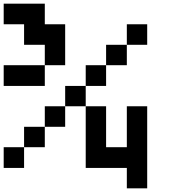

<svg xmlns="http://www.w3.org/2000/svg" viewBox="-20 -1020 929 1040"><path d="M0 -110.4Q0 -138.7 0 -222.7Q27.3 -222.7 110.4 -222.7Q110.4 -194.3 110.4 -110.4Q83 -110.4 0 -110.4ZM110.4 -222.7Q110.4 -250 110.4 -333Q138.7 -333 222.7 -333Q222.7 -305.7 222.7 -222.7Q194.3 -222.7 110.4 -222.7ZM222.7 -333Q222.7 -360.4 222.7 -444.3Q250 -444.3 333 -444.3Q333 -417 333 -333Q305.7 -333 222.7 -333ZM667 0Q667 -27.3 667 -110.4Q611.3 -110.4 444.3 -110.4Q444.3 -194.3 444.3 -444.3Q471.7 -444.3 554.7 -444.3Q554.7 -388.7 554.7 -222.7Q583 -222.7 667 -222.7Q667 -277.3 667 -444.3Q694.3 -444.3 777.3 -444.3Q777.3 -333 777.3 0Q750 0 667 0ZM333 -444.3Q333 -471.7 333 -554.7Q360.4 -554.7 444.3 -554.7Q444.3 -527.3 444.3 -444.3Q417 -444.3 333 -444.3ZM0 -554.7Q0 -583 0 -667Q55.7 -667 222.7 -667Q222.7 -638.7 222.7 -554.7Q167 -554.7 0 -554.7ZM444.3 -554.7Q444.3 -583 444.3 -667Q471.7 -667 554.7 -667Q554.7 -638.7 554.7 -554.7Q527.3 -554.7 444.3 -554.7ZM554.7 -667Q554.7 -694.3 554.7 -777.3Q583 -777.3 667 -777.3Q667 -750 667 -667Q638.7 -667 554.7 -667ZM667 -777.3Q667 -805.7 667 -888.7Q694.3 -888.7 777.3 -888.7Q777.3 -861.3 777.3 -777.3Q750 -777.3 667 -777.3ZM222.7 -667Q222.7 -694.3 222.7 -777.3Q194.3 -777.3 110.4 -777.3Q110.4 -805.7 110.4 -888.7Q83 -888.7 0 -888.7Q0 -917 0 -1000Q55.7 -1000 222.7 -1000Q222.7 -972.7 222.7 -888.7Q250 -888.7 333 -888.7Q333 -833 333 -667Q305.7 -667 222.7 -667Z"/></svg>

Font: Ingsat TST_CRD
Style: Regular
Weight: 300
Designer: Tofik Waleny
Version: 1.0